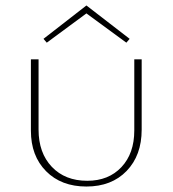

<svg xmlns="http://www.w3.org/2000/svg" viewBox="-20 -677 631 702"><path d="M151 -521 139 -535 296 -657 454 -535 442 -521 296 -628ZM498 -460V-203Q498 -109 443 -52Q388 5 296 5Q204 5 148.5 -51Q93 -107 93 -199V-460H121V-203Q121 -118 169.5 -67Q218 -16 299 -16Q377 -16 424 -66Q471 -116 471 -200V-460Z"/></svg>

Font: Ysabeau SC Extralight
Style: Regular
Weight: 200
Designer: Christian Thalmann (Catharsis Fonts)
Version: Version 0.003